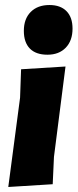

<svg xmlns="http://www.w3.org/2000/svg" viewBox="-20 -741 309 765"><path d="M177 -721Q221 -721 245 -696.5Q269 -672 269 -627Q269 -579 242 -551Q215 -523 169 -523Q123 -523 99 -547.5Q75 -572 75 -618Q75 -666 102.5 -693.5Q130 -721 177 -721ZM241 -476 195 -116 190 -7 13 4 60 -352 64 -465Z"/></svg>

Font: Alegreya Sans Black
Style: Italic
Weight: 900
Italic angle: -7°
Designer: Juan Pablo del Peral
Foundry: Huerta Tipografica
Version: Version 2.007